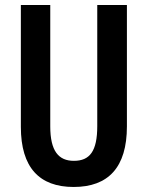

<svg xmlns="http://www.w3.org/2000/svg" viewBox="-20 -734 587 764"><path d="M485 -231V-714H367V-232C367 -132 337 -94 274 -94C213 -94 180 -133 180 -231V-714H63V-229C63 -67 137 10 273 10C411 10 485 -68 485 -231Z"/></svg>

Font: Noto Sans Khmer ExtraCondensed SemiBold
Style: Regular
Weight: 600
Width: 2
Designer: Danh Hong and the Monotype Design Team
Foundry: Monotype Imaging Inc.
Version: Version 2.004